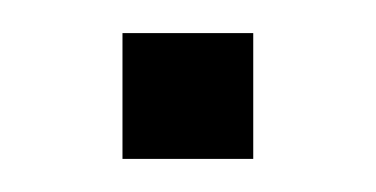

<svg xmlns="http://www.w3.org/2000/svg" viewBox="-20 -260 227 116"><path d="M54 -164V-240H133V-164Z"/></svg>

Font: Rokkitt
Style: Regular
Weight: 400
Designer: Vernon Adams
Foundry: Vernon Adams
Version: Version 3.103